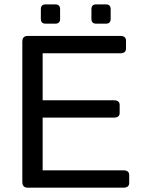

<svg xmlns="http://www.w3.org/2000/svg" viewBox="-20 -866 660 886"><path d="M190.4 -756.8Q168.5 -756.8 168.5 -778.8V-823.7Q168.5 -845.7 190.4 -845.7H235.4Q257.3 -845.7 257.3 -823.7V-778.8Q257.3 -756.8 235.4 -756.8ZM423.8 -756.8Q401.9 -756.8 401.9 -778.8V-823.7Q401.9 -845.7 423.8 -845.7H468.8Q490.7 -845.7 490.7 -823.7V-778.8Q490.7 -756.8 468.8 -756.8ZM107.4 0Q83 0 83 -26.9V-673.3Q83 -700.2 107.4 -700.2H534.7Q561.5 -700.2 561.5 -678.2V-642.1Q561.5 -620.1 534.7 -620.1H176.8V-403.3H505.4Q532.2 -403.3 532.2 -381.3V-345.2Q532.2 -323.2 505.4 -323.2H176.8V-80.1H549.3Q576.2 -80.1 576.2 -58.1V-22Q576.2 0 549.3 0Z"/></svg>

Font: Istok
Style: Regular
Weight: 500
Designer: Andrey V. Panov
Foundry: Andrey V. Panov
Version: Version 1.0.3